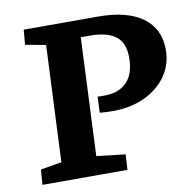

<svg xmlns="http://www.w3.org/2000/svg" viewBox="-78 -780 876 861"><g transform="rotate(-10 359.5 -350.0)"><path d="M359 -347Q366 -346 373 -346Q380 -346 391 -346Q456 -346 492.5 -383.5Q529 -421 529 -495Q529 -563 489.5 -592.5Q450 -622 374 -622H331L307 -85L438 -70L434 0H47L52 -69L148 -85L172 -615L79 -632L85 -700H422Q555 -700 626 -648.5Q697 -597 697 -501Q697 -435 661 -383Q625 -331 561.5 -301Q498 -271 415 -271Q383 -271 356 -274Z"/></g></svg>

Font: Literata 7pt
Style: Bold Italic
Weight: 700
Italic angle: -2°
Designer: Latin by Veronika Burian and Jose Scaglione. Greek by Irene Vlachou. Cyrillic by Vera Evstafieva
Foundry: TypeTogether
Version: Version 3.002